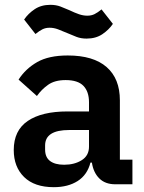

<svg xmlns="http://www.w3.org/2000/svg" viewBox="-20 -764 599 796"><path d="M458 0Q416 0 391.5 -24.5Q367 -49 361 -90H355Q342 -39 302 -13.5Q262 12 203 12Q123 12 80 -30Q37 -72 37 -142Q37 -223 95 -262.5Q153 -302 260 -302H349V-340Q349 -384 326 -408Q303 -432 252 -432Q207 -432 179.5 -412.5Q152 -393 133 -366L57 -434Q86 -479 134 -506.5Q182 -534 261 -534Q367 -534 422 -486Q477 -438 477 -348V-102H529V0ZM246 -81Q289 -81 319 -100Q349 -119 349 -156V-225H267Q167 -225 167 -161V-144Q167 -112 187.5 -96.5Q208 -81 246 -81ZM339 -604Q316 -604 297.5 -611Q279 -618 261 -626Q238 -636 220.5 -642.5Q203 -649 186 -649Q169 -649 156 -642.5Q143 -636 127 -623L80 -683Q97 -708 124 -726Q151 -744 189 -744Q212 -744 230.5 -737Q249 -730 267 -722Q290 -711 307.5 -705Q325 -699 342 -699Q359 -699 372 -705.5Q385 -712 401 -725L448 -665Q431 -640 404 -622Q377 -604 339 -604Z"/></svg>

Font: IBM Plex Sans SmBld
Style: Regular
Weight: 600
Designer: Mike Abbink, Paul van der Laan, Pieter van Rosmalen
Foundry: Bold Monday
Version: Version 3.005